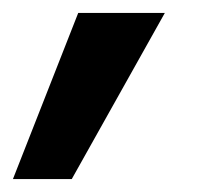

<svg xmlns="http://www.w3.org/2000/svg" viewBox="-72 -156 315 297"><path d="M-52 121 49 -136H183L39 121Z"/></svg>

Font: DM Sans 36pt ExtraBold
Style: Italic
Weight: 800
Italic angle: -10°
Designer: Colophon Foundry, Jonny Pinhorn
Foundry: Colophon Foundry
Version: Version 4.004;gftools[0.9.30]